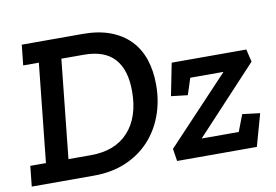

<svg xmlns="http://www.w3.org/2000/svg" viewBox="-71 -766 1269 882"><g transform="rotate(-10 563.5 -325.0)"><path d="M10 0 20 -95H93L141 -555H68L78 -650H363Q436 -650 490.5 -629.5Q545 -609 581.5 -571.5Q618 -534 636 -481Q654 -428 654 -362Q654 -284 629 -217.5Q604 -151 558 -102.5Q512 -54 447 -27Q382 0 301 0ZM303 -95Q416 -95 478 -163Q540 -231 540 -352Q540 -452 493.5 -503.5Q447 -555 351 -555H246L198 -95ZM688 0 679 -58 969 -366H814L789 -289L712 -298L742 -449H1090L1104 -390L817 -82H990L1020 -160L1102 -150L1060 0Z"/></g></svg>

Font: Zilla Slab SemiBold
Style: Regular
Weight: 600
Designer: Typotheque.com
Foundry: Typotheque type foundry
Version: Version 1.0; 2017